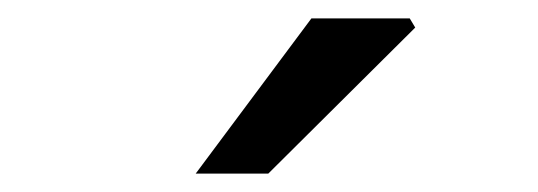

<svg xmlns="http://www.w3.org/2000/svg" viewBox="-20 -759 586 209"><path d="M193 -570 319 -739H426L432 -729L272 -570Z"/></svg>

Font: Source Sans 3 Medium
Style: Regular
Weight: 500
Designer: Paul D. Hunt
Foundry: Adobe
Version: Version 3.052;hotconv 1.1.0;makeotfexe 2.6.0